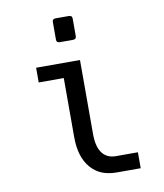

<svg xmlns="http://www.w3.org/2000/svg" viewBox="-85 -830 772 903"><g transform="rotate(-10 301.0 -378.0)"><path d="M320.8 -660.6V-745.1Q320.8 -759.8 305.2 -759.8H241.7Q226.1 -759.8 226.1 -745.1V-660.6Q226.1 -646 241.7 -646H305.2Q320.8 -646 320.8 -660.6ZM111.3 -546.9V-476.6H231V-194.3Q231 -99.6 275.4 -47.9Q298.3 -21 329.1 -8.5Q359.9 3.9 399.9 3.9H513.7V-72.3H408.7Q365.7 -72.3 343.3 -103Q320.8 -132.8 320.8 -194.3V-546.9Z"/></g></svg>

Font: Hack Dev
Style: Regular
Weight: 400
Designer: Christopher Simpkins
Foundry: Christopher Simpkins
Version: Version 2.0315